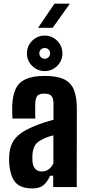

<svg xmlns="http://www.w3.org/2000/svg" viewBox="-20 -1025 484 1052"><path d="M157.5 7.5Q95.5 7.5 66.2 -23.8Q37 -55 30.5 -128.5Q30 -138.5 30 -151.5Q30 -164.5 30.5 -174.5Q33.5 -214 47.8 -242.5Q62 -271 92 -293.2Q122 -315.5 171.5 -335Q197.5 -346 222 -353.8Q246.5 -361.5 273 -369V-459Q273 -485 262.5 -498.5Q252 -512 222 -512Q196.5 -512 185.8 -501Q175 -490 173.5 -463Q173 -454.5 172.8 -437.8Q172.5 -421 172.8 -403.5Q173 -386 173.5 -375.5H48Q47.5 -384.5 47 -407.8Q46.5 -431 47 -448.5Q49.5 -504.5 67 -540Q84.5 -575.5 122.8 -592.2Q161 -609 225.5 -609Q293 -609 331.2 -590.5Q369.5 -572 385.2 -532.2Q401 -492.5 401 -428.5L400.5 0H271.5V-62H254.5Q238.5 -26.5 217 -9.5Q195.5 7.5 157.5 7.5ZM210 -85.5Q231 -85.5 247 -97.5Q263 -109.5 272.5 -130V-283.5Q254.5 -279 237.5 -272.8Q220.5 -266.5 204.5 -257.5Q178 -243.5 168.5 -222.2Q159 -201 157.5 -174.5Q157.5 -165 157.5 -156.2Q157.5 -147.5 158 -139Q160.5 -113 173.5 -99.2Q186.5 -85.5 210 -85.5ZM225 -635.5Q185 -635.5 156.2 -664Q127.5 -692.5 127.5 -732.5Q127.5 -773 156.2 -801.5Q185 -830 225 -830Q265 -830 293.5 -801.5Q322 -773 322 -732.5Q322 -692.5 293.5 -664Q265 -635.5 225 -635.5ZM225 -703Q237.5 -703 246 -711.8Q254.5 -720.5 254.5 -732.5Q254.5 -745.5 246 -753.8Q237.5 -762 225 -762Q212.5 -762 204 -753.8Q195.5 -745.5 195.5 -732.5Q195.5 -720.5 204 -711.8Q212.5 -703 225 -703ZM188.5 -872.5 278.5 -1005H363L268.5 -872.5Z"/></svg>

Font: Big Shoulders Display Thin ExtraBold
Style: Regular
Weight: 800
Version: Version 2.002